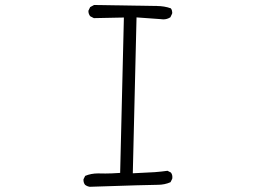

<svg xmlns="http://www.w3.org/2000/svg" viewBox="-20 -735 1040 756"><path d="M395 -51.8 366.2 -52.2Q338.4 -52.2 315.4 -42.5L309.1 -29.8Q308.6 -28.3 308.6 -27.3Q308.6 -15.1 314.9 -7.3Q323.2 -1 333.5 0.5Q567.4 -7.3 600.6 -7.3Q628.4 -7.3 651.4 -17.6L658.2 -31.2Q658.7 -34.7 658.7 -37.6Q658.7 -48.3 652.8 -55.7L639.6 -62.5Q615.2 -59.1 588.9 -57.1Q562.5 -55.2 502.9 -52.7L517.6 -666.5L612.3 -659.7Q617.2 -658.7 622.6 -658.7Q638.2 -658.7 650.9 -667L657.7 -681.2Q658.2 -682.6 658.2 -685.8Q658.2 -689 657 -693.4Q655.8 -697.8 652.8 -702.1Q627.4 -711.4 596.4 -711.4Q565.4 -711.4 350.1 -715.3L335 -707L328.6 -693.8Q328.1 -692.9 328.1 -691.9Q328.1 -679.7 335.4 -670.9L349.6 -663.6L467.8 -666L453.1 -54.2Q418.5 -51.8 395 -51.8Z"/></svg>

Font: NaikaiFont
Style: ExtraLight
Weight: 200
Version: Version 1.89